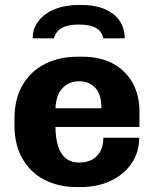

<svg xmlns="http://www.w3.org/2000/svg" viewBox="-20 -752 629 782"><path d="M294 10Q219 10 161.5 -19.5Q104 -49 71.5 -105.5Q39 -162 39 -242V-269Q39 -350 72.5 -406.5Q106 -463 164 -492Q222 -521 297 -521H316Q388 -521 440 -493Q492 -465 520 -414.5Q548 -364 548 -298V-235H206Q206 -193 215.5 -160Q225 -127 246.5 -108.5Q268 -90 303 -90Q334 -90 355.5 -102Q377 -114 389 -136.5Q401 -159 401 -191H547Q547 -133 516.5 -87.5Q486 -42 432 -16Q378 10 306 10ZM206 -311H393Q393 -368 368 -394.5Q343 -421 302 -421Q261 -421 234.5 -393Q208 -365 206 -311ZM113 -596Q113 -635 136.5 -666Q160 -697 203 -714.5Q246 -732 305 -732Q367 -732 407.5 -714.5Q448 -697 468 -666Q488 -635 488 -596H401Q395 -624 371 -638Q347 -652 301 -652Q256 -652 231.5 -638Q207 -624 200 -596Z"/></svg>

Font: Chivo Medium
Style: Bold
Weight: 700
Version: Version 2.002